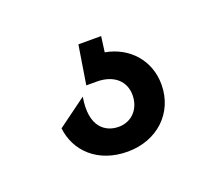

<svg xmlns="http://www.w3.org/2000/svg" viewBox="-54 -68 391 349"><g transform="rotate(-20 142.0 107.0)"><path d="M124 0 112 75H132C166 75 185 94 185 120C185 147 167 166 142 166C117 166 89 149 99 92L43 133C48 178 84 214 142 214C199 214 241 175 241 120C241 73 209 38 164 30L168 0Z"/></g></svg>

Font: Absans
Style: Regular
Weight: 400
Designer: Valerio Monopoli
Version: Version 1.200;Glyphs 3.2 (3217)